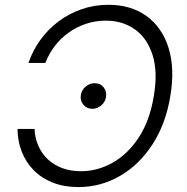

<svg xmlns="http://www.w3.org/2000/svg" viewBox="-20 -757 767 787"><path d="M300.8 9.8Q242.7 9.8 196.3 -8.5Q149.9 -26.9 117.9 -59.6Q85.9 -92.3 69.1 -135.5Q52.2 -178.7 51.8 -228.5H121.6Q123 -191.4 137 -159.7Q150.9 -127.9 175.5 -104.5Q200.2 -81.1 234.6 -68.1Q269 -55.2 311.5 -55.2Q379.9 -55.2 442.1 -90.3Q504.4 -125.5 549.3 -194.3Q594.2 -263.2 610.4 -363.3Q627.4 -463.4 605.2 -532.2Q583 -601.1 532.7 -636.7Q482.4 -672.4 413.6 -672.4Q371.1 -672.4 332.3 -659.4Q293.5 -646.5 261 -623Q228.5 -599.6 204.3 -568.1Q180.2 -536.6 166 -499H96.7Q113.8 -549.3 145 -592.8Q176.3 -636.2 219.2 -668.7Q262.2 -701.2 314.2 -719.2Q366.2 -737.3 424.3 -737.3Q516.6 -737.3 580.3 -691.4Q644 -645.5 670.7 -561.5Q697.3 -477.5 678.2 -363.3Q659.7 -249.5 605.2 -165.5Q550.8 -81.5 471.9 -35.9Q393.1 9.8 300.8 9.8ZM358.4 -311Q335.9 -311 321.8 -327.9Q307.6 -344.7 311.5 -368.2Q314.9 -388.7 331.5 -402.3Q348.1 -416 367.2 -416Q391.1 -416 404.5 -399.4Q418 -382.8 414.6 -360.4Q412.1 -339.8 395.5 -325.4Q378.9 -311 358.4 -311Z"/></svg>

Font: Inter Light
Style: Italic
Weight: 300
Italic angle: -9.3988°
Designer: Rasmus Andersson
Foundry: rsms
Version: Version 4.001;git-66647c0bb